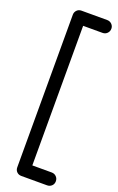

<svg xmlns="http://www.w3.org/2000/svg" viewBox="-190 -829 683 1109"><g transform="rotate(20 151.0 -274.0)"><path d="M104 234Q87 234 76 223Q65 212 65 195V-743Q65 -759 76 -770.5Q87 -782 104 -782H262Q279 -782 290.5 -770.5Q302 -759 302 -743Q302 -726 290.5 -714.5Q279 -703 262 -703H143V155H262Q279 155 290.5 166.5Q302 178 302 195Q302 212 290.5 223Q279 234 262 234Z"/></g></svg>

Font: Comfortaa
Style: Regular
Weight: 400
Designer: Johan Aakerlund
Foundry: Johan Aakerlund
Version: Version 3.104; ttfautohint (v1.8.1.43-b0c9)